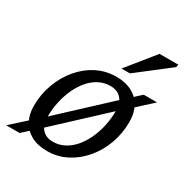

<svg xmlns="http://www.w3.org/2000/svg" viewBox="-191 -846 948 989"><g transform="rotate(30 283.0 -352.0)"><path d="M343 -500.5Q399.5 -500.5 438.2 -479.2Q477 -458 497 -420.5Q517 -383 517 -333Q517 -264 494.8 -202.2Q472.5 -140.5 432.2 -92.8Q392 -45 338.8 -17.5Q285.5 10 223.5 10Q167 10 128.2 -11.2Q89.5 -32.5 69.2 -70.2Q49 -108 49 -158Q49 -226.5 71.5 -288.2Q94 -350 134.2 -398Q174.5 -446 227.8 -473.2Q281 -500.5 343 -500.5ZM226 -46.5Q262 -46.5 293 -62.8Q324 -79 348.8 -107.8Q373.5 -136.5 391.2 -174.5Q409 -212.5 418.5 -256Q428 -299.5 428 -344.5Q428 -392.5 405.2 -418.2Q382.5 -444 340.5 -444Q304.5 -444 273.2 -427.8Q242 -411.5 217.2 -382.8Q192.5 -354 175 -316Q157.5 -278 148 -234.8Q138.5 -191.5 138.5 -146Q138.5 -98.5 161.2 -72.5Q184 -46.5 226 -46.5ZM510.5 -490.5H590L487.5 -397L466 -380L139 -76L120.5 -59.5L55.5 0H-24L78.5 -93L99.5 -110L427 -414.5L445.5 -431ZM344 -550 476 -713.5H588L584 -697L394 -550Z"/></g></svg>

Font: Newsreader 9pt
Style: Italic
Weight: 400
Italic angle: -17°
Designer: Hugues Gentile
Foundry: Production Type
Version: Version 1.003